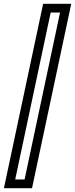

<svg xmlns="http://www.w3.org/2000/svg" viewBox="-42 -770 392 1004"><path d="M-21.5 214 183.5 -750H330.5L125.5 214ZM37.5 168.5H86.5L272 -704.5H223Z"/></svg>

Font: Tourney Thin Medium
Style: Italic
Weight: 500
Italic angle: -12°
Version: Version 1.015